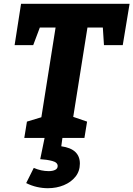

<svg xmlns="http://www.w3.org/2000/svg" viewBox="-20 -727 703 1012"><path d="M108 0 122 -86 198 -109 273 -582H190L155 -489H57L91 -707H663L627 -489H528L522 -582H441L366 -111L439 -86L425 0ZM232 265Q204 265 175 258.5Q146 252 118 238L158 158Q197 175 237 175Q257 175 270.5 168.5Q284 162 284 148Q284 129 255.5 121.5Q227 114 192 112L215 0H309L303 44Q353 51 377 74Q401 97 401 135Q401 175 378 204Q355 233 316.5 249Q278 265 232 265Z"/></svg>

Font: Bitter ExtraBold
Style: Italic
Weight: 800
Italic angle: -9°
Designer: Sol Matas, and Bitter project Authors
Foundry: Sol Matas
Version: Version 2.001